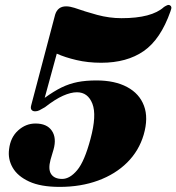

<svg xmlns="http://www.w3.org/2000/svg" viewBox="-20 -737 708 771"><path d="M16.5 -138Q22 -185.5 52.8 -213.2Q83.5 -241 122.5 -241Q168.5 -241 188.2 -212Q208 -183 195 -136.5L183 -96Q172.5 -57 185.5 -37.8Q198.5 -18.5 229.5 -18.5Q260.5 -18.5 290 -53.8Q319.5 -89 343.5 -179.5Q369 -274.5 351 -320.5Q333 -366.5 289 -366.5Q264.5 -366.5 233 -352.5Q201.5 -338.5 160.5 -306.5Q146 -298 138 -294Q130 -290 121 -290Q111.5 -290 106.8 -295.8Q102 -301.5 105 -313L201.5 -678.5Q212 -711.5 245.5 -711.5Q254 -711.5 262.2 -709.8Q270.5 -708 279 -705.5Q321.5 -690.5 370.2 -677.2Q419 -664 468 -664Q589.5 -664 638.5 -709Q645.5 -713.5 651.5 -716Q657.5 -718.5 662.5 -715.5Q667 -713.5 668 -708.2Q669 -703 664.5 -691.5Q625 -579 557.2 -532Q489.5 -485 386.5 -485Q333 -485 287.2 -495.8Q241.5 -506.5 208 -521.5L159.5 -344Q196 -370.5 227.2 -385.8Q258.5 -401 291.5 -407.5Q324.5 -414 367.5 -414Q441 -414 490.5 -387.5Q540 -361 558.2 -312.2Q576.5 -263.5 557 -196Q538 -131.5 490.8 -84.5Q443.5 -37.5 374 -12Q304.5 13.5 219.5 13.5Q143.5 13.5 97 -8Q50.5 -29.5 30.8 -64Q11 -98.5 16.5 -138Z"/></svg>

Font: Fraunces 72pt S000 Black
Style: Italic
Weight: 900
Italic angle: -16°
Version: Version 1.000; ttfautohint (v1.8.3)